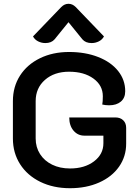

<svg xmlns="http://www.w3.org/2000/svg" viewBox="-20 -983 730 1012"><path d="M48 -253V-450Q48 -526 85.5 -584.5Q123 -643 190.5 -676Q258 -709 344 -709Q430 -709 497.5 -682.5Q565 -656 602.5 -609Q640 -562 640 -502Q640 -467 617 -447.5Q594 -428 555 -428Q536 -428 519 -432Q522 -447 522 -476Q522 -533 472.5 -569Q423 -605 344 -605Q266 -605 217 -562Q168 -519 168 -450V-253Q168 -207 191 -171Q214 -135 255 -115Q296 -95 349 -95Q426 -95 475.5 -132.5Q525 -170 525 -228V-268H425Q390 -268 367.5 -294.5Q345 -321 345 -364H588Q614 -364 629.5 -349Q645 -334 645 -309V-226Q645 -158 607.5 -104.5Q570 -51 502.5 -21Q435 9 349 9Q261 9 192.5 -24.5Q124 -58 86 -117.5Q48 -177 48 -253ZM219 -756Q199 -756 181 -765Q163 -774 154 -791L303 -946Q320 -963 341 -963Q362 -963 379 -946L528 -791Q519 -774 501 -765Q483 -756 463 -756Q431 -756 414 -776L341 -866L268 -776Q251 -756 219 -756Z"/></svg>

Font: K2D SemiBold
Style: Regular
Weight: 600
Designer: Katatrad Aksorn Co.,Ltd.
Foundry: Cadson Demak Co.,Ltd.
Version: Version 1.000; ttfautohint (v1.6)